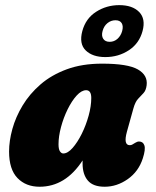

<svg xmlns="http://www.w3.org/2000/svg" viewBox="-20 -700 592 730"><path d="M462.5 -199Q448.5 -148 473.5 -148Q479 -148 483.2 -150.5Q487.5 -153 494 -157Q502 -162 508.5 -162Q524 -162 529 -147Q534 -132 523 -98Q507 -48 465.8 -19Q424.5 10 378 10Q334 10 314 -13.5Q294 -37 294 -78Q294 -84 294 -90Q229 10 130.5 10Q78.5 10 46.5 -23Q14.5 -56 14.5 -124Q14.5 -164 27 -209.5Q39.5 -255 66 -299Q92.5 -343 134 -379Q175.5 -415 233.8 -436.5Q292 -458 368 -458Q466 -458 504.2 -436Q542.5 -414 537.5 -375.5Q535 -356 525.5 -346Q516 -336 505 -324.2Q494 -312.5 487 -287ZM202.5 -151.5Q202.5 -132.5 208 -124.5Q213.5 -116.5 220.5 -116.5Q237.5 -116.5 256 -137.5Q274.5 -158.5 290.8 -191.2Q307 -224 317 -260.2Q327 -296.5 327 -327.5Q327 -357 307.5 -357Q290 -357 271.5 -336.8Q253 -316.5 237.2 -284.5Q221.5 -252.5 212 -217Q202.5 -181.5 202.5 -151.5ZM380.5 -483Q332 -483 306 -508.2Q280 -533.5 293 -582Q306 -630 345.5 -655.2Q385 -680.5 433.5 -680.5Q483.5 -680.5 509 -654.5Q534.5 -628.5 522 -582Q509.5 -535 470 -509Q430.5 -483 380.5 -483ZM419 -623Q402 -623 388.5 -612Q375 -601 370 -582Q365 -564 372.5 -552.5Q380 -541 397 -541Q414 -541 426.8 -552.5Q439.5 -564 444.5 -582Q449.5 -600.5 442.8 -611.8Q436 -623 419 -623Z"/></svg>

Font: Fraunces 144pt S100 Black
Style: Italic
Weight: 900
Italic angle: -16°
Version: Version 1.000; ttfautohint (v1.8.3)